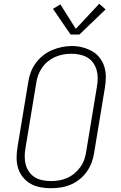

<svg xmlns="http://www.w3.org/2000/svg" viewBox="-20 -990 640 1018"><path d="M249 8Q220 8 192 2.5Q164 -3 141 -16.5Q118 -30 101 -51Q84 -72 76 -98.5Q68 -125 68 -153.5Q68 -182 73 -211L130 -556Q134 -582 143.5 -607.5Q153 -633 169.5 -655.5Q186 -678 208.5 -696Q231 -714 256.5 -724.5Q282 -735 308 -740.5Q334 -746 361 -746Q390 -746 417 -739Q444 -732 467.5 -719Q491 -706 508 -684.5Q525 -663 533 -637Q541 -611 541 -582Q541 -553 536 -524L479 -179Q475 -153 465.5 -127.5Q456 -102 440 -79.5Q424 -57 401.5 -39Q379 -21 353.5 -10.5Q328 0 301.5 4Q275 8 249 8ZM249 -30Q271 -30 292.5 -33.5Q314 -37 335 -46Q356 -55 374 -70Q392 -85 405.5 -103.5Q419 -122 426.5 -143Q434 -164 437 -186L494 -531Q498 -553 498 -576Q498 -599 492 -619.5Q486 -640 473.5 -657.5Q461 -675 442.5 -685.5Q424 -696 402 -700.5Q380 -705 358 -705Q336 -705 314.5 -701Q293 -697 272.5 -688Q252 -679 234 -664.5Q216 -650 203 -631Q190 -612 182.5 -591.5Q175 -571 172 -549L115 -204Q111 -182 111 -159.5Q111 -137 116.5 -116.5Q122 -96 134.5 -78.5Q147 -61 165 -50Q183 -39 205 -34.5Q227 -30 249 -30ZM354 -807 261 -943 300 -967 382 -837 506 -970 540 -940 401 -807Z"/></svg>

Font: Iosevka Slab XLtExObl
Style: Regular
Weight: 200
Width: 7
Italic angle: -9°
Monospace: yes
Designer: Belleve Invis
Foundry: Belleve Invis
Version: Version 11.1.1; ttfautohint (v1.8.3)